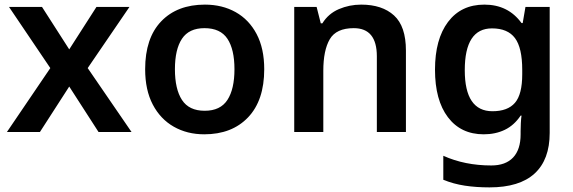

<svg xmlns="http://www.w3.org/2000/svg" viewBox="-20 -572 2482 832"><path d="M198 -277 19 -542H162L280 -358L398 -542H541L360 -277L550 0H407L280 -197L153 0H10Z M1125 -272Q1125 -137 1055 -63.5Q985 10 865 10Q791 10 733 -23Q675 -56 642 -119Q609 -182 609 -272Q609 -407 678.5 -479.5Q748 -552 868 -552Q943 -552 1001 -519.5Q1059 -487 1092 -424.5Q1125 -362 1125 -272ZM738 -272Q738 -186 768.5 -139Q799 -92 867 -92Q935 -92 965.5 -139Q996 -186 996 -272Q996 -358 965.5 -404Q935 -450 866 -450Q799 -450 768.5 -404Q738 -358 738 -272Z M1545 -552Q1636 -552 1687.5 -505Q1739 -458 1739 -353V0H1613V-328Q1613 -450 1513 -450Q1437 -450 1409 -402Q1381 -354 1381 -265V0H1255V-542H1352L1370 -471H1377Q1403 -513 1448.5 -532.5Q1494 -552 1545 -552Z M2079 -552Q2182 -552 2240 -472H2245L2257 -542H2362V4Q2362 120 2296.5 180Q2231 240 2101 240Q2043 240 1994 232.5Q1945 225 1901 207V103Q1994 145 2109 145Q2171 145 2203.5 110.5Q2236 76 2236 10V-4Q2236 -19 2237 -39Q2238 -59 2240 -71H2236Q2208 -29 2167.5 -9.5Q2127 10 2076 10Q1977 10 1921 -64Q1865 -138 1865 -270Q1865 -402 1921.5 -477Q1978 -552 2079 -552ZM2112 -449Q1994 -449 1994 -268Q1994 -90 2114 -90Q2180 -90 2211.5 -126.5Q2243 -163 2243 -250V-269Q2243 -365 2211.5 -407Q2180 -449 2112 -449Z"/></svg>

Font: Noto Sans Ethiopic SemiBold
Style: Regular
Weight: 600
Designer: Monotype Design Team
Foundry: Monotype Imaging Inc.
Version: Version 2.102; ttfautohint (v1.8.4.7-5d5b)